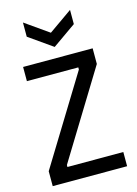

<svg xmlns="http://www.w3.org/2000/svg" viewBox="-132 -962 736 1032"><g transform="rotate(-15 236.5 -445.5)"><path d="M29 0V-83L327 -569V-581H41V-660H428V-573L132 -90V-79H443V0ZM102 -891 233 -799 364 -891V-812L233 -720L102 -812Z"/></g></svg>

Font: Bricolage Grotesque SemiCondensed
Style: Regular
Weight: 400
Width: 4
Designer: Mathieu Triay
Foundry: Atelier Triay
Version: Version 1.001;gftools[0.9.33.dev8+g029e19f]